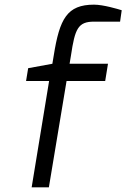

<svg xmlns="http://www.w3.org/2000/svg" viewBox="-20 -805 543 825"><path d="M92 -457H191L116 0H190L266 -457H432L444 -531H279L285 -567C302 -681 315 -712 384 -712H496L503 -761C487 -766 424 -785 384 -785C268 -785 236 -724 211 -567L205 -531L101 -512Z"/></svg>

Font: Exo
Style: Regular Italic
Weight: 400
Designer: Natanael Gama
Version: Version 1.00